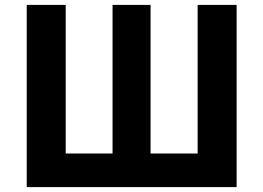

<svg xmlns="http://www.w3.org/2000/svg" viewBox="-20 -763 1073 783"><path d="M89 0V-743H248V-137H439V-743H594V-137H786V-743H945V0Z"/></svg>

Font: Noto Sans KR ExtraBold
Style: Regular
Weight: 800
Designer: Ryoko NISHIZUKA  (kana, bopomofo & ideographs); Paul D. Hunt (Latin, Greek & Cyrillic); Sandoll Communications , Soo-you
Foundry: Adobe
Version: Version 2.004-H2;hotconv 1.0.118;makeotfexe 2.5.65603